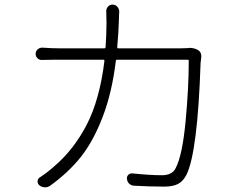

<svg xmlns="http://www.w3.org/2000/svg" viewBox="-20 -797 1040 823"><path d="M785.2 -590.8Q789.1 -591.8 792 -591.8Q810.5 -591.8 826.2 -584Q842.8 -575.2 842.8 -557.6Q842.8 -555.7 842.8 -552.7Q840.8 -539.1 839.8 -527.3Q827.1 -145.5 779.3 -47.9Q764.6 -19.5 742.7 -8.3Q720.7 2.9 683.6 2.9Q622.1 2.9 553.7 -1Q542 -2 533.7 -9.8Q525.4 -17.6 524.4 -29.3Q522.5 -40 529.8 -47.4Q537.1 -54.7 547.9 -53.7Q623 -45.9 673.8 -45.9Q718.8 -45.9 733.4 -77.1Q761.7 -131.8 775.4 -275.9Q789.1 -419.9 789.1 -536.1Q789.1 -541 784.2 -541H481.4Q476.6 -541 476.6 -536.1Q460 -399.4 419.9 -295.4Q379.9 -191.4 326.7 -124.5Q273.4 -57.6 196.3 -2Q186.5 5.9 173.8 5.9Q172.9 5.9 172.9 5.9Q159.2 5.9 148.4 -2.9Q140.6 -9.8 141.1 -20.5Q141.6 -31.2 151.4 -37.1Q181.6 -56.6 210 -82Q294.9 -153.3 351.1 -261.2Q407.2 -369.1 427.7 -536.1Q427.7 -541 423.8 -541H239.3Q183.6 -541 161.1 -540Q149.4 -539.1 141.1 -546.9Q132.8 -554.7 132.8 -565.9Q132.8 -577.1 141.1 -585Q149.4 -592.8 161.1 -592.8Q203.1 -589.8 238.3 -589.8H427.7Q431.6 -589.8 432.6 -594.7Q436.5 -650.4 436.5 -700.2Q436.5 -725.6 435.5 -747.1Q434.6 -758.8 442.4 -768.1Q450.2 -777.3 462.9 -777.3Q474.6 -777.3 482.9 -768.1Q491.2 -758.8 491.2 -746.1Q490.2 -740.2 489.3 -701.2Q488.3 -660.2 482.4 -594.7Q482.4 -589.8 486.3 -589.8H750Q768.6 -589.8 785.2 -590.8Z"/></svg>

Font: Gen Jyuu Gothic L Monospace Light
Style: Regular
Weight: 300
Designer: [Source Han Sans]
Ryoko NISHIZUKA  (kana & ideographs); Paul D. Hunt (Latin, Greek & Cyrillic); Wenlong ZHANG  (bopomofo
Version: Version 1.002.20150607